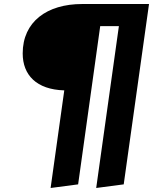

<svg xmlns="http://www.w3.org/2000/svg" viewBox="-20 -713 818 956"><path d="M389 -693C214 -693 93 -605 93 -447C93 -340 161 -267 300 -263L232 223L369 205L479 -583H572L459 223L596 205L722 -693Z"/></svg>

Font: Fira Sans
Style: Bold Italic
Weight: 700
Italic angle: -8°
Designer: bBox Type GmbH & Carrois Corporate GbR & Edenspiekermann AG
Foundry: bBox Type GmbH & Carrois Corporate GbR & Edenspiekermann AG
Version: Version 4.301;PS 004.301;hotconv 1.0.88;makeotf.lib2.5.64775